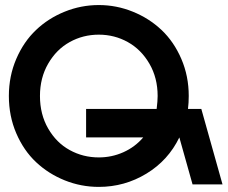

<svg xmlns="http://www.w3.org/2000/svg" viewBox="-20 -730 901 760"><path d="M371.1 9.8Q300.8 9.8 236.3 -16.1Q171.9 -42 122.8 -88.1Q73.7 -134.3 44.4 -202.4Q15.1 -270.5 15.1 -350.1Q15.1 -428.7 44.4 -496.8Q73.7 -564.9 122.6 -611.3Q171.4 -657.7 236.1 -683.8Q300.8 -710 371.1 -710Q440.9 -710 505.6 -683.8Q570.3 -657.7 619.4 -611.3Q668.5 -564.9 697.8 -496.8Q727.1 -428.7 727.1 -350.1Q727.1 -323.2 724.1 -298.8H776.9L860.8 0H742.2L689.9 -186Q646 -95.2 559.6 -42.7Q473.1 9.8 371.1 9.8ZM138.2 -350.1Q138.2 -277.3 170.7 -221.2Q203.1 -165 255.9 -136Q308.6 -106.9 371.1 -106.9Q422.4 -106.9 468.3 -127.4Q514.2 -147.9 546.9 -186H320.8V-298.8H600.1Q604 -331.1 604 -350.1Q604 -421.9 571.3 -478Q538.6 -534.2 485.8 -563.5Q433.1 -592.8 371.1 -592.8Q308.6 -592.8 255.9 -563.5Q203.1 -534.2 170.7 -478Q138.2 -421.9 138.2 -350.1Z"/></svg>

Font: Cakra Normal
Style: Regular
Weight: 400
Designer: Lucia Kollert, Vojtech Kollert
Foundry: OoM Type
Version: Version 1.000;Glyphs 3.1.1 (3148)